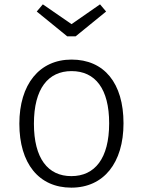

<svg xmlns="http://www.w3.org/2000/svg" viewBox="-20 -851 657 883"><path d="M440 -831 309 -740 177 -831 149 -798 289 -684H328L468 -798ZM309 -577C161 -577 69 -463 69 -282C69 -100 158 12 308 12C457 12 548 -102 548 -284C548 -469 459 -577 309 -577ZM309 -524C418 -524 482 -443 482 -284C482 -122 416 -41 308 -41C200 -41 136 -123 136 -282C136 -444 202 -524 309 -524Z"/></svg>

Font: Glow Sans SC Normal
Style: Regular
Weight: 400
Designer: Ryoko NISHIZUKA (kana, bopomofo & ideographs); Paul D. Hunt (Latin, Greek & Cyrillic); Sandoll Communications, Soo-young
Version: Version 0.93